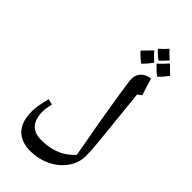

<svg xmlns="http://www.w3.org/2000/svg" viewBox="-352 -1118 1310 1310"><g transform="rotate(45 303.0 -463.0)"><path d="M250 120Q162 120 114.5 69Q67 18 67 -79Q67 -106 72.5 -138.5Q78 -171 90 -219L132 -209Q120 -165 120 -132Q120 14 252 14Q358 14 433 -34Q450 -45 465.5 -58.5Q481 -72 494 -87L471 -219Q462 -265 451.5 -325.5Q441 -386 430.5 -449.5Q420 -513 411 -569.5Q402 -626 396.5 -666Q391 -706 391 -718Q391 -757 417.5 -783Q444 -809 485 -812Q493 -782 503 -750.5Q513 -719 523 -690L494 -668L526 -356Q533 -282 538.5 -229Q544 -176 544 -125Q544 -59 504.5 -2.5Q465 54 397 87Q330 120 250 120ZM433 -935Q397 -963 374 -990Q393 -1007 407 -1021Q421 -1035 430 -1046Q441 -1033 455 -1019Q469 -1005 487 -990Q468 -969 454.5 -955Q441 -941 433 -935ZM505 -851Q485 -866 469 -881Q453 -896 439 -911Q452 -923 468.5 -939.5Q485 -956 503 -977Q521 -958 563 -918Q551 -901 536.5 -884Q522 -867 505 -851ZM365 -837Q323 -869 299 -897Q314 -913 330.5 -929.5Q347 -946 364 -964Q377 -947 423 -904Q410 -886 395.5 -869Q381 -852 365 -837Z"/></g></svg>

Font: Noto Naskh Arabic UI Semi
Style: Bold
Weight: 700
Designer: Monotype Design Team, David Williams, Mohamad Dakak and Nizar Qandah
Foundry: Monotype Imaging Inc.
Version: Version 2.014; ttfautohint (v1.8.4.7-5d5b)